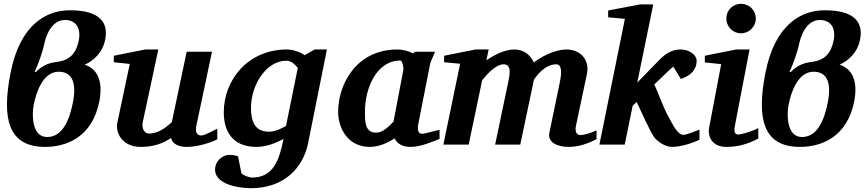

<svg xmlns="http://www.w3.org/2000/svg" viewBox="-20 -760 4557 1009"><path d="M502 -227C524 -341 487 -400 425 -420C472 -441 520 -484 533 -553C550 -641 506 -706 347 -706C226 -706 85 -634 35 -375C-10 -143 19 12 217 12C329 12 465 -39 502 -227ZM363 -221C337 -90 289 -40 227 -40C147 -40 147 -158 157 -208C169 -272 205 -383 288 -383C348 -383 387 -342 363 -221ZM394 -548C381 -482 349 -444 281 -435C253 -431 212 -426 169 -382H162C181 -422 206 -495 211 -522C219 -564 247 -655 322 -655C372 -655 408 -620 394 -548Z M1122 -28V-84C1061 -52 1048 -48 1038 -48C1017 -48 1004 -63 1012 -100L1094 -488H961L883 -118C847 -85 808 -58 763 -58C738 -58 724 -86 730 -117L812 -500H743L578 -467V-433L662 -424L597 -117C585 -63 621 12 720 12C785 12 835 -5 879 -35C882 -21 895 12 964 12C1021 12 1095 -13 1122 -28Z M1698 -500H1634L1581 -470C1555 -488 1518 -500 1488 -500C1283 -500 1156 -340 1156 -170C1156 -77 1196 12 1328 12C1376 12 1426 -6 1470 -30C1447 86 1414 173 1305 173C1287 173 1260 161 1249 152L1231 62C1220 57 1206 54 1187 54C1144 54 1110 91 1110 131C1110 209 1233 229 1299 229C1470 229 1572 125 1599 -7ZM1545 -403 1483 -98C1454 -82 1426 -68 1393 -68C1318 -68 1299 -124 1299 -193C1299 -314 1379 -441 1485 -441C1510 -441 1530 -422 1545 -403Z M2290 -30V-78C2280 -76 2208 -57 2203 -57C2179 -57 2176 -67 2176 -97L2241 -427C2243 -436 2259 -468 2266 -488H2159L2152 -479C2129 -491 2098 -500 2069 -500C1854 -500 1757 -320 1757 -171C1757 -96 1801 12 1924 12C1972 12 2019 -10 2054 -33C2067 -4 2096 12 2138 12C2189 12 2244 -12 2290 -30ZM2100 -394C2053 -149 2063 -201 2048 -121C2034 -108 1999 -63 1956 -63C1896 -63 1898 -124 1898 -177C1898 -291 1956 -442 2084 -442C2095 -442 2102 -400 2100 -394Z M3115 -29V-75C3087 -61 3046 -50 3032 -50C3007 -50 3001 -72 3007 -100L3064 -369C3081 -448 3028 -500 2957 -500C2905 -500 2837 -471 2785 -432C2770 -466 2738 -500 2683 -500C2637 -500 2584 -476 2536 -443L2548 -500H2479L2314 -467V-433L2398 -425L2310 0H2443L2514 -339C2540 -370 2585 -422 2627 -422C2670 -422 2659 -368 2651 -329L2582 0H2714L2786 -341C2800 -363 2844 -422 2903 -422C2929 -422 2935 -390 2922 -328L2867 -62C2857 -13 2907 12 2968 12C3019 12 3065 -3 3115 -29Z M3656 -26V-79C3600 -56 3575 -51 3574 -51C3540 -51 3519 -100 3490 -152C3461 -206 3436 -282 3418 -316C3443 -338 3486 -383 3518 -410L3558 -345C3635 -371 3641 -418 3641 -442C3641 -469 3605 -500 3556 -500C3517 -500 3482 -484 3441 -441L3329 -326L3413 -737H3345L3176 -705V-669L3264 -661L3130 0H3263L3305 -205L3326 -224C3351 -170 3393 -77 3415 -43C3433 -16 3476 12 3512 12C3558 12 3623 -9 3656 -26Z M3952 -663C3952 -706 3917 -740 3874 -740C3831 -740 3797 -706 3797 -663C3797 -620 3831 -585 3874 -585C3917 -585 3952 -620 3952 -663ZM3965 -32V-87C3928 -67 3872 -53 3861 -53C3837 -53 3837 -75 3842 -99L3919 -500H3849L3684 -467V-432L3770 -423L3707 -91C3697 -42 3723 12 3796 12C3854 12 3905 0 3965 -32Z M4469 -227C4491 -341 4454 -400 4392 -420C4439 -441 4487 -484 4500 -553C4517 -641 4473 -706 4314 -706C4193 -706 4052 -634 4002 -375C3957 -143 3986 12 4184 12C4296 12 4432 -39 4469 -227ZM4330 -221C4304 -90 4256 -40 4194 -40C4114 -40 4114 -158 4124 -208C4136 -272 4172 -383 4255 -383C4315 -383 4354 -342 4330 -221ZM4361 -548C4348 -482 4316 -444 4248 -435C4220 -431 4179 -426 4136 -382H4129C4148 -422 4173 -495 4178 -522C4186 -564 4214 -655 4289 -655C4339 -655 4375 -620 4361 -548Z"/></svg>

Font: Veleka
Style: Bold Italic
Weight: 700
Italic angle: -12°
Designer: Stefan Peev, Context Ltd, 2016; SIL International, 1997-2014.
Foundry: Stefan Peev, Context Ltd, 2016
Version: Version 5.000